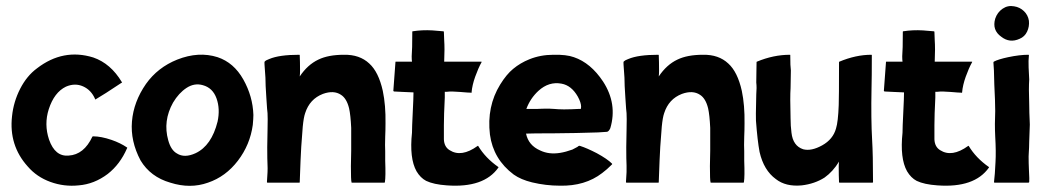

<svg xmlns="http://www.w3.org/2000/svg" viewBox="-20 -605 3460 638"><path d="M402 -115Q404 -114 402 -112Q379 -59 338 -27Q293 7 241 11Q193 16 147.5 -0.5Q102 -17 72 -52Q9 -122 20 -219Q25 -267 47 -310Q69 -353 103 -378Q190 -445 290 -414Q348 -394 385 -332Q387 -330 384 -330Q324 -290 298 -275Q296 -273 296 -276Q283 -306 256 -318Q229 -330 199 -317Q160 -298 142 -242Q126 -192 143 -141Q163 -84 208 -88Q259 -91 287 -151Q288 -152 289 -152Q316 -152 351 -140Q380 -130 402 -115Z M703 -415Q757 -397 788.5 -341Q820 -285 822 -223Q822 -212 820 -190Q811 -124 770.5 -71Q730 -18 671 2Q612 23 546 2Q480 -17 447 -72Q413 -136 418.5 -201.5Q424 -267 465 -326Q504 -381 569 -407Q640 -435 703 -415ZM703 -201Q712 -243 699.5 -278Q687 -313 654 -322Q626 -330 600 -313Q574 -296 555 -264Q521 -203 539 -139Q548 -106 568 -95Q593 -79 630 -96Q683 -121 703 -201Z M1261 -195Q1261 -172 1260 -151Q1259 -120 1260 -102V-71Q1262 -18 1259 0Q1259 2 1257 2H1149Q1148 2 1148 0Q1146 -6 1146 -53Q1147 -86 1147 -105V-141V-180Q1145 -223 1140 -245Q1132 -278 1113 -290Q1089 -306 1053 -293Q1009 -276 994 -229Q989 -215 986 -184L981 -117Q979 -86 976 0Q976 2 975 2H869Q867 2 867 0Q870 -39 869 -55Q868 -73 868 -116Q868 -143 869 -172Q870 -217 869 -229Q868 -233 865 -281Q862 -324 862 -347Q861 -357 859 -390Q858 -399 860 -401Q864 -405 875 -409Q908 -423 974 -423Q976 -423 976 -422Q977 -400 977 -370Q977 -359 976 -351Q1002 -390 1038 -407Q1071 -423 1123 -423Q1175 -424 1207 -394Q1238 -366 1252 -303Q1262 -255 1261 -195Z M1636 -50Q1637 -49 1636 -48Q1588 20 1465 11Q1421 8 1396 -4Q1377 -14 1364 -36Q1340 -79 1349 -164Q1349 -182 1351.5 -231Q1354 -280 1354 -298Q1345 -298 1319.5 -299.5Q1294 -301 1289 -301L1287 -303L1294 -398V-399Q1294 -400 1295 -400H1322H1349Q1348 -407 1348 -418Q1350 -439 1350 -499Q1350 -501 1351 -501Q1383 -506 1417 -504Q1422 -504 1435 -502.5Q1448 -501 1453 -501Q1455 -501 1455 -499Q1455 -487 1456 -472Q1457 -458 1457 -440Q1456 -416 1456 -400H1579Q1582 -400 1580 -398Q1569 -378 1559 -350Q1549 -322 1547 -298Q1547 -295 1545 -297Q1537 -297 1508.5 -299.5Q1480 -302 1465 -300H1458V-281Q1455 -222 1455 -189V-142Q1456 -117 1474 -106Q1513 -81 1567 -120Q1568 -121 1569 -120Q1593 -80 1636 -50Z M2014 -61V-60V-59Q1996 -41 1981 -30Q1924 14 1840 12Q1794 12 1748 1Q1711 -8 1687 -25Q1619 -76 1608 -158Q1597 -251 1642 -324Q1663 -358 1685 -376Q1709 -396 1739 -408Q1776 -423 1819 -423Q1862 -424 1887 -415Q1943 -396 1984 -334Q2032 -260 2008 -179Q2003 -168 1997 -167Q1996 -167 1967 -165Q1958 -165 1930 -164Q1902 -163 1893 -163Q1861 -163 1820 -162Q1749 -162 1728 -161Q1736 -122 1775 -105Q1804 -91 1841 -97Q1860 -100 1882 -108L1899 -117Q1904 -122 1908 -120Q1930 -113 1963 -96Q1998 -77 2014 -61ZM1769 -303Q1742 -278 1729 -243H1764Q1781 -244 1804 -244Q1809 -244 1822 -243Q1835 -242 1836 -242Q1851 -241 1879 -242Q1892 -243 1902 -243H1910Q1910 -246 1911 -250Q1911 -264 1900 -284Q1879 -321 1846 -327Q1804 -335 1769 -303Z M2454 -195Q2454 -172 2453 -151Q2452 -120 2453 -102V-71Q2455 -18 2452 0Q2452 2 2450 2H2342Q2341 2 2341 0Q2339 -6 2339 -53Q2340 -86 2340 -105V-141V-180Q2338 -223 2333 -245Q2325 -278 2306 -290Q2282 -306 2246 -293Q2202 -276 2187 -229Q2182 -215 2179 -184L2174 -117Q2172 -86 2169 0Q2169 2 2168 2H2062Q2060 2 2060 0Q2063 -39 2062 -55Q2061 -73 2061 -116Q2061 -143 2062 -172Q2063 -217 2062 -229Q2061 -233 2058 -281Q2055 -324 2055 -347Q2054 -357 2052 -390Q2051 -399 2053 -401Q2057 -405 2068 -409Q2101 -423 2167 -423Q2169 -423 2169 -422Q2170 -400 2170 -370Q2170 -359 2169 -351Q2195 -390 2231 -407Q2264 -423 2316 -423Q2368 -424 2400 -394Q2431 -366 2445 -303Q2455 -255 2454 -195Z M2878 -140Q2881 -91 2881 0Q2881 2 2879 2H2824H2770Q2768 2 2768 0Q2767 -21 2767 -50Q2767 -61 2768 -68Q2748 -35 2720 -15Q2687 6 2644 11Q2591 16 2558 -10Q2518 -39 2504 -100Q2497 -137 2492 -204Q2491 -208 2493 -291Q2495 -314 2493 -331Q2493 -340 2493.5 -367Q2494 -394 2494 -398Q2494 -400 2495 -400Q2550 -423 2605 -423Q2606 -423 2606 -422Q2606 -384 2608 -371Q2608 -364 2607.5 -342Q2607 -320 2607 -312Q2605 -283 2607 -212Q2607 -187 2610 -164Q2615 -120 2649 -109Q2676 -102 2712 -122Q2748 -142 2758 -178Q2765 -200 2767 -256Q2768 -277 2768 -398Q2768 -400 2769 -400Q2824 -423 2875 -423Q2877 -423 2877 -422Q2877 -347 2876 -311Q2874 -209 2878 -140Z M3266 -50Q3267 -49 3266 -48Q3218 20 3095 11Q3051 8 3026 -4Q3007 -14 2994 -36Q2970 -79 2979 -164Q2979 -182 2981.5 -231Q2984 -280 2984 -298Q2975 -298 2949.5 -299.5Q2924 -301 2919 -301L2917 -303L2924 -398V-399Q2924 -400 2925 -400H2952H2979Q2978 -407 2978 -418Q2980 -439 2980 -499Q2980 -501 2981 -501Q3013 -506 3047 -504Q3052 -504 3065 -502.5Q3078 -501 3083 -501Q3085 -501 3085 -499Q3085 -487 3086 -472Q3087 -458 3087 -440Q3086 -416 3086 -400H3209Q3212 -400 3210 -398Q3199 -378 3189 -350Q3179 -322 3177 -298Q3177 -295 3175 -297Q3167 -297 3138.5 -299.5Q3110 -302 3095 -300H3088V-281Q3085 -222 3085 -189V-142Q3086 -117 3104 -106Q3143 -81 3197 -120Q3198 -121 3199 -120Q3223 -80 3266 -50Z M3402 -191Q3402 -183 3400 -135Q3400 -126 3399.5 -114.5Q3399 -103 3398.5 -96Q3398 -89 3398 -85Q3398 -63 3399 -42Q3401 -5 3400 0L3398 2H3342H3285Q3283 2 3283 0Q3286 -23 3288 -67Q3290 -100 3287 -152Q3285 -192 3287 -236Q3287 -267 3284 -324Q3283 -381 3281 -398L3282 -399V-400Q3297 -408 3330 -415Q3368 -423 3397 -423Q3399 -423 3399 -422Q3397 -404 3398 -381Q3400 -343 3400 -341Q3398 -312 3400 -259Q3400 -246 3400.5 -229.5Q3401 -213 3401.5 -204.5Q3402 -196 3402 -191ZM3307 -483Q3276 -505 3287 -543Q3294 -564 3311.5 -576Q3329 -588 3350 -584Q3369 -581 3382.5 -568Q3396 -555 3399 -536Q3401 -517 3393 -500Q3385 -483 3368 -476Q3335 -461 3307 -483Z"/></svg>

Font: Tovari Sans
Style: Bold
Weight: 700
Designer: Verneri Kontto, Denis Ignatov
Foundry: Verneri Kontto
Version: Version 1.10 May 7, 2019